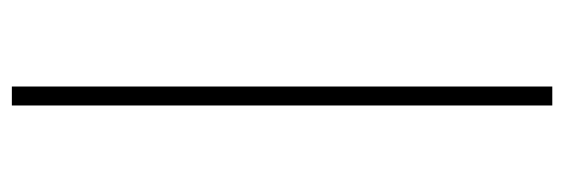

<svg xmlns="http://www.w3.org/2000/svg" viewBox="-334 -508 952 324"><g transform="rotate(90 142.0 -346.0)"><path d="M126 110V-802H158V110Z"/></g></svg>

Font: Literata 60pt Light
Style: Regular
Weight: 300
Designer: Latin by Veronika Burian and Jose Scaglione. Greek by Irene Vlachou. Cyrillic by Vera Evstafieva.
Foundry: TypeTogether
Version: Version 3.103;gftools[0.9.29]